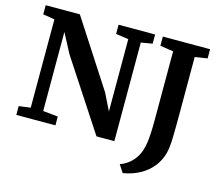

<svg xmlns="http://www.w3.org/2000/svg" viewBox="-125 -906 1438 1256"><g transform="rotate(15 594.5 -277.5)"><path d="M113.4 -70V-668Q100.4 -670.4 87.1 -672.5Q73.8 -674.6 60.7 -676.8Q47.6 -679 34.5 -680.8V-743H265.7L557.1 -293L613.7 -178.5V-668L527.9 -680.8V-743H775.4V-680.8L698.5 -668V0H577.4L267.9 -472.7L197.8 -605.3V-70.1L299.3 -59.6V0H34.5V-59.6ZM771.2 135.9Q796.3 127.9 820.7 111Q845.1 94 865.2 67.9Q885.3 41.8 896.9 6.8Q904.4 -15.5 908.8 -42.8Q913.3 -70.1 915.4 -109.8Q917.6 -149.6 917.6 -208.1V-667L827.8 -680.8V-743H1147.7V-680.8L1063.6 -667.7V-275Q1063.6 -183.7 1061.9 -119.1Q1060.2 -54.5 1050.4 -16.3Q1036.3 37.9 1002.5 80.2Q968.7 122.4 918.4 149.9Q868 177.3 805.1 187.8Z"/></g></svg>

Font: Merriweather 7pt Light
Style: Regular
Weight: 300
Designer: Eben Sorkin
Foundry: Eben Sorkin
Version: Version 2.200;gftools[0.9.31]